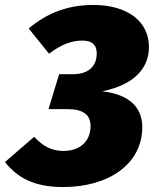

<svg xmlns="http://www.w3.org/2000/svg" viewBox="-56 -736 622 776"><path d="M321 -716C219 -716 135 -684 60 -621L142 -519C190 -555 232 -572 277 -572C319 -572 335 -552 335 -520C335 -469 302 -436 239 -436H183L140 -295H217C281 -295 310 -271 310 -227C310 -166 269 -126 200 -126C153 -126 119 -144 82 -183L-36 -81C15 -17 83 20 199 20C383 20 519 -73 519 -222C519 -306 462 -355 357 -367C491 -394 546 -464 546 -546C546 -649 460 -716 321 -716Z"/></svg>

Font: Fira Sans Heavy
Style: Italic
Weight: 900
Italic angle: -8°
Designer: bBox Type GmbH & Carrois Corporate GbR & Edenspiekermann AG
Foundry: bBox Type GmbH & Carrois Corporate GbR & Edenspiekermann AG
Version: Version 4.301;PS 004.301;hotconv 1.0.88;makeotf.lib2.5.64775